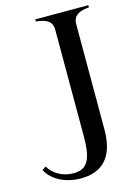

<svg xmlns="http://www.w3.org/2000/svg" viewBox="-291 -773 768 1062"><g transform="rotate(-15 92.5 -242.5)"><path d="M324 -688V-700H20V-688C77 -682 112 -667 112 -616V-6C112 120 88 177 6 177C-59 177 -111 144 -135 101L-157 115C-130 169 -60 215 38 215C166 215 232 138 232 -12V-616C232 -666 267 -682 324 -688Z"/></g></svg>

Font: Sprat Condensed Medium
Style: Regular
Weight: 500
Width: 3
Designer: Ethan Nakache
Foundry: Collletttivo
Version: Version 2.000;Glyphs 3.2 (3217)